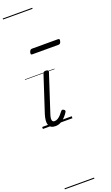

<svg xmlns="http://www.w3.org/2000/svg" viewBox="-310 -1174 1064 1838"><g transform="rotate(-20 222.0 -255.0)"><path d="M124 16Q97 16 80.5 6Q64 -4 57.5 -23Q51 -42 53.5 -68.5Q56 -95 66 -127L186 -494Q190 -506 196 -510.5Q202 -515 217 -515Q231 -515 238 -509Q245 -503 241 -493L116 -110Q107 -84 106 -66.5Q105 -49 111.5 -40.5Q118 -32 132 -32Q149 -32 165.5 -42Q182 -52 196.5 -68Q211 -84 222 -99Q227 -106 234 -108.5Q241 -111 251 -104Q261 -98 262 -91Q263 -84 258 -77Q247 -58 227 -36Q207 -14 181 1Q155 16 124 16ZM151 -706Q138 -706 136 -712.5Q134 -719 137 -731Q141 -744 147 -751Q153 -758 165 -758H429Q441 -758 443.5 -751Q446 -744 442 -731Q439 -718 432.5 -712Q426 -706 415 -706ZM0 605H301V615H0ZM0 -20H301V0H0ZM0 -505H301V-500H0ZM0 -1125H301V-1115H0Z"/></g></svg>

Font: Playwrite CU Guides
Style: Regular
Weight: 400
Designer: Veronika Burian, José Scaglione
Foundry: TypeTogether
Version: Version 1.003